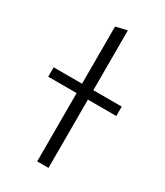

<svg xmlns="http://www.w3.org/2000/svg" viewBox="-184 -807 760 884"><g transform="rotate(30 196.0 -365.5)"><path d="M166 0V-363H15V-413H166V-717L226 -731V-413H377V-363H226V0Z"/></g></svg>

Font: Radio Canada Light
Style: Regular
Weight: 300
Designer: Charles Daoud, Etienne Aubert Bonn, Alexandre Saumier Demers, Jacques Le Bailly
Foundry: Radio-Canada
Version: Version 2.104;gftools[0.9.28.dev5+ged2979d]